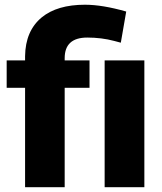

<svg xmlns="http://www.w3.org/2000/svg" viewBox="-20 -780 676 800"><path d="M84.5 0V-414.1H7.8V-528.3H84.5V-545.9Q85.9 -651.4 153.8 -707.5Q218.3 -760.3 334 -760.3Q406.7 -760.3 505.9 -731.9L483.4 -602.1L456.1 -609.4Q402.8 -623.5 343.8 -623.5Q249.5 -623.5 249.5 -537.6V-528.3H353V-414.1H249.5V0ZM581.5 0H416V-528.3H581.5Z"/></svg>

Font: Roboto
Style: Regular
Weight: 900
Designer: Google
Version: Version 2.001171; 2014